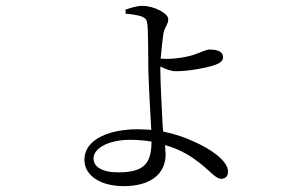

<svg xmlns="http://www.w3.org/2000/svg" viewBox="-20 -580 1040 655"><path d="M409 -533C427 -532 447 -529 463 -524C477 -518 481 -513 483 -496C485 -482 486 -395 486 -345C487 -294 493 -194 496 -137C481 -138 465 -139 449 -139C355 -139 268 -106 268 -35C268 20 324 55 402 55C498 55 545 10 545 -53L543 -85C569 -78 592 -68 614 -56C687 -14 710 30 735 30C749 30 758 21 758 6C758 -33 695 -73 646 -95C614 -110 578 -123 537 -131L535 -147C532 -206 527 -303 527 -339V-353C543 -345 563 -337 579 -337C628 -337 689 -350 712 -358C733 -365 741 -374 741 -384C741 -403 725 -411 694 -411C684 -411 669 -403 646 -395C620 -385 577 -379 549 -379L528 -380C531 -414 535 -450 538 -469C544 -492 554 -497 554 -515C554 -534 506 -560 466 -560C446 -560 426 -553 408 -547ZM497 -97C496 -25 475 8 383 8C327 8 299 -12 299 -39C299 -75 351 -103 424 -103C449 -103 474 -101 497 -97Z"/></svg>

Font: Noto Serif HK Light
Style: Regular
Weight: 300
Designer: Ryoko NISHIZUKA 西塚涼子 (kana & ideographs); Frank Grießhammer (Latin, Greek & Cyrillic); Wenlong ZHANG 张文龙 (bopomofo); San
Foundry: Adobe
Version: Version 2.001;hotconv 1.1.0;makeotfexe 2.6.0